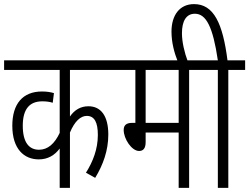

<svg xmlns="http://www.w3.org/2000/svg" viewBox="-20 -916 1215 936"><path d="M557 -575V-622H0V-575H271V-268C246 -215 213 -186 170 -186C123 -186 91 -220 91 -303C91 -383 123 -422 186 -422C205 -422 222 -420 237 -415L243 -462C227 -467 208 -470 185 -470C91 -470 40 -410 40 -303C40 -189 98 -139 169 -139C212 -139 246 -158 271 -192V0H321V-270C344 -325 373 -351 403 -351C441 -351 457 -319 457 -258C457 -189 433 -128 399 -74L444 -49C483 -113 508 -183 508 -260C508 -351 472 -398 411 -398C373 -398 343 -380 321 -348V-575Z M902 -575H984V-622H545V-575H640V-317H624C593 -317 583 -303 583 -282C583 -239 622 -180 658 -180C677 -180 690 -191 690 -223V-270H851V0H902ZM851 -575V-317H690V-575Z M1093 -575H1175V-622H1089C1066 -802 1022 -896 926 -896C855 -896 816 -841 816 -762C816 -710 829 -660 847 -615H896C879 -660 867 -712 867 -754C867 -812 887 -849 930 -849C985 -849 1018 -785 1042 -622H972V-575H1042V0H1093Z"/></svg>

Font: Noto Sans Devanagari ExtraCondensed Light
Style: Regular
Weight: 300
Width: 2
Designer: Jelle Bosma - Monotype Design Team
Foundry: Monotype Imaging Inc.
Version: Version 2.004